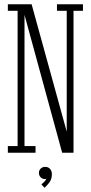

<svg xmlns="http://www.w3.org/2000/svg" viewBox="-20 -720 428 905"><path d="M17 0V-31.5H63V-669H17V-700H129L294.5 -99.5V-669H248.5V-700H371V-669H326.5V0H273L95.5 -650V-31.5H147.5V0ZM189.5 165 175 148.5Q180 145.5 188.8 136.8Q197.5 128 198 122Q197 124 192 124Q179.5 124 171.5 115.5Q163.5 107 163.5 95Q163.5 82.5 172 74.5Q180.5 66.5 193 66.5Q207 66.5 215.8 76Q224.5 85.5 224.5 101.5Q224.5 124 212.5 140.2Q200.5 156.5 189.5 165Z"/></svg>

Font: Imbue 10pt ExtraLight
Style: Regular
Weight: 200
Designer: Tyler Finck
Foundry: Etcetera Type Company
Version: Version 1.102; ttfautohint (v1.8.3)